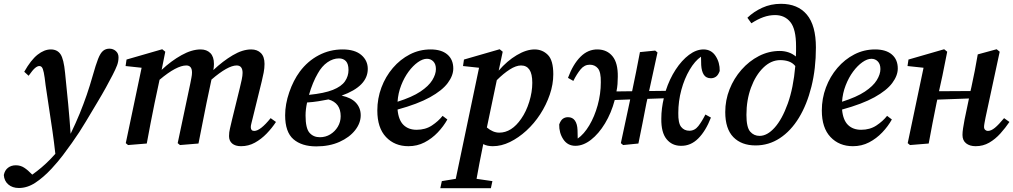

<svg xmlns="http://www.w3.org/2000/svg" viewBox="-90 -752 5309 1006"><path d="M-70 165Q-65 140 -48 127Q-31 114 -7 114Q17 114 36.5 126.5Q56 139 79 163Q130 127 172 84Q180 76 186.5 68.5Q193 61 200 54Q193 -9 185 -64.5Q177 -120 168 -178Q159 -236 149 -305Q144 -350 139.5 -371.5Q135 -393 129.5 -399.5Q124 -406 116 -406Q106 -406 93.5 -395.5Q81 -385 60 -355L37 -376Q72 -438 107 -465.5Q142 -493 176 -493Q210 -493 227 -468Q244 -443 251 -370Q260 -284 267.5 -204.5Q275 -125 280 -51Q308 -109 328 -158Q348 -207 364.5 -255Q381 -303 396 -356Q412 -413 424 -443.5Q436 -474 450 -485.5Q464 -497 483 -497Q503 -497 517 -484.5Q531 -472 531 -452Q531 -430 523.5 -410Q516 -390 500 -359Q484 -328 465 -293.5Q446 -259 419 -214Q391 -168 359.5 -114.5Q328 -61 286 -2Q264 29 239.5 61.5Q215 94 180 132Q137 178 95 205.5Q53 233 9 233Q-25 233 -46.5 214.5Q-68 196 -70 165Z M679 0 581 8 569 -2 652 -397 568 -406 573 -440 760 -494 776 -481 757 -386Q807 -433 861 -463Q915 -493 961 -493Q993 -493 1012 -474Q1031 -455 1031 -417Q1031 -402 1028 -385Q1078 -432 1129.5 -462.5Q1181 -493 1226 -493Q1258 -493 1277 -474Q1296 -455 1296 -417Q1296 -395 1291.5 -371.5Q1287 -348 1281 -324L1235 -137Q1231 -120 1227.5 -107Q1224 -94 1224 -86Q1224 -66 1242 -66Q1274 -66 1328 -133L1356 -113Q1335 -81 1307 -52Q1279 -23 1245.5 -4.5Q1212 14 1173 14Q1143 14 1126.5 0Q1110 -14 1110 -39Q1110 -59 1115 -79Q1120 -99 1126 -126L1166 -289Q1172 -313 1176.5 -334.5Q1181 -356 1181 -370Q1181 -409 1150 -409Q1104 -409 1018 -335L992 -212Q981 -159 971 -106.5Q961 -54 950 0L853 8L841 -2L907 -314Q910 -330 913 -345Q916 -360 916 -372Q916 -409 886 -409Q861 -409 826 -390.5Q791 -372 746 -334L720 -212Q709 -159 699 -106.5Q689 -54 679 0Z M1575 -367Q1562 -345 1550 -316Q1538 -287 1529 -255Q1609 -263 1654 -281Q1699 -299 1717.5 -326Q1736 -353 1736 -385Q1736 -417 1722.5 -431.5Q1709 -446 1686 -446Q1655 -446 1625.5 -425.5Q1596 -405 1575 -367ZM1567 15Q1491 15 1447.5 -22.5Q1404 -60 1404 -148Q1404 -206 1425.5 -268.5Q1447 -331 1481 -377Q1522 -432 1580 -462.5Q1638 -493 1705 -493Q1769 -493 1803 -464Q1837 -435 1837 -391Q1837 -300 1700 -251Q1751 -240 1775.5 -213Q1800 -186 1800 -148Q1800 -107 1770.5 -69.5Q1741 -32 1688.5 -8.5Q1636 15 1567 15ZM1511 -147Q1511 -80 1531.5 -56.5Q1552 -33 1586 -33Q1616 -33 1640.5 -48Q1665 -63 1680 -88Q1695 -113 1695 -143Q1695 -213 1631 -231Q1606 -226 1578 -221.5Q1550 -217 1519 -215Q1515 -197 1513 -180Q1511 -163 1511 -147Z M2147 -444Q2125 -444 2099.5 -426Q2074 -408 2051 -377Q2028 -346 2012 -305Q1996 -264 1993 -219Q2069 -243 2112.5 -272Q2156 -301 2175 -332Q2194 -363 2194 -390Q2194 -416 2180.5 -430Q2167 -444 2147 -444ZM2050 14Q1978 14 1932.5 -34Q1887 -82 1887 -173Q1887 -236 1908.5 -293.5Q1930 -351 1968.5 -396Q2007 -441 2057.5 -467Q2108 -493 2166 -493Q2223 -493 2254 -466.5Q2285 -440 2285 -393Q2285 -356 2256 -317Q2227 -278 2163 -242.5Q2099 -207 1993 -178Q1998 -123 2024 -97.5Q2050 -72 2093 -72Q2139 -72 2173 -94.5Q2207 -117 2229 -145L2254 -126Q2234 -90 2203.5 -58Q2173 -26 2134.5 -6Q2096 14 2050 14Z M2217 234 2225 197 2298 185 2420 -397 2336 -406 2341 -440 2528 -494 2544 -481 2523 -382Q2567 -433 2617.5 -463Q2668 -493 2711 -493Q2752 -493 2780.5 -464.5Q2809 -436 2809 -363Q2809 -310 2790.5 -256Q2772 -202 2740.5 -153.5Q2709 -105 2668 -67.5Q2627 -30 2582 -8Q2537 14 2492 14Q2479 14 2466 11.5Q2453 9 2442 3Q2430 60 2422 103.5Q2414 147 2407 185L2490 197L2482 234ZM2640 -409Q2614 -409 2581 -388Q2548 -367 2513 -332L2461 -84Q2493 -57 2526 -57Q2591 -57 2641 -130Q2667 -167 2683 -218.5Q2699 -270 2699 -318Q2699 -365 2684 -387Q2669 -409 2640 -409Z M3478 12Q3431 12 3402.5 -23Q3374 -58 3375 -130Q3375 -158 3378.5 -185Q3382 -212 3388 -237L3302 -234L3297 -212Q3287 -159 3276.5 -106.5Q3266 -54 3255 0L3175 8L3163 -2L3212 -231L3131 -228Q3113 -160 3080 -105.5Q3047 -51 3006.5 -19.5Q2966 12 2925 12Q2884 12 2861.5 -22Q2839 -56 2840 -100Q2848 -122 2859.5 -130Q2871 -138 2886 -138Q2910 -138 2922.5 -120Q2935 -102 2936 -70L2937 -26Q2970 -49 2997.5 -95Q3025 -141 3041.5 -200.5Q3058 -260 3058 -321Q3059 -374 3043 -393.5Q3027 -413 3000 -413Q2972 -413 2952 -388.5Q2932 -364 2914 -328L2886 -344Q2912 -415 2951.5 -454.5Q2991 -494 3042 -493Q3091 -492 3119.5 -457Q3148 -422 3147 -350Q3147 -331 3145.5 -311.5Q3144 -292 3140 -273L3222 -274Q3233 -325 3243 -376Q3253 -427 3263 -479L3343 -487L3355 -477L3311 -275L3398 -276Q3418 -338 3450 -387Q3482 -436 3520 -464.5Q3558 -493 3596 -493Q3637 -493 3659.5 -458.5Q3682 -424 3681 -380Q3673 -358 3661 -350Q3649 -342 3635 -342Q3610 -342 3598 -360Q3586 -378 3584 -411L3583 -455Q3551 -433 3523.5 -386.5Q3496 -340 3480 -281Q3464 -222 3464 -160Q3463 -107 3479 -87Q3495 -67 3522 -67Q3550 -67 3569 -91.5Q3588 -116 3606 -152L3635 -136Q3608 -66 3568.5 -26.5Q3529 13 3478 12Z M3821 -150Q3821 -85 3840.5 -62.5Q3860 -40 3890 -40Q3930 -40 3969 -83.5Q4008 -127 4037.5 -209Q4067 -291 4077 -406Q4063 -423 4043 -430Q4023 -437 3998 -437Q3950 -437 3909.5 -397.5Q3869 -358 3845 -293Q3821 -228 3821 -150ZM3869 10Q3795 10 3752.5 -33.5Q3710 -77 3710 -165Q3710 -227 3732.5 -284Q3755 -341 3795 -386.5Q3835 -432 3886.5 -458.5Q3938 -485 3996 -485Q4019 -485 4040.5 -478Q4062 -471 4080 -456Q4081 -470 4081 -483.5Q4081 -497 4081 -510Q4081 -599 4051.5 -636Q4022 -673 3971 -673Q3940 -673 3909.5 -662Q3879 -651 3847 -630L3826 -659Q3859 -691 3904 -711.5Q3949 -732 4002 -732Q4090 -732 4137.5 -675.5Q4185 -619 4185 -503Q4185 -392 4161.5 -298Q4138 -204 4096 -135Q4054 -66 3996 -28Q3938 10 3869 10Z M4476 -444Q4454 -444 4428.5 -426Q4403 -408 4380 -377Q4357 -346 4341 -305Q4325 -264 4322 -219Q4398 -243 4441.5 -272Q4485 -301 4504 -332Q4523 -363 4523 -390Q4523 -416 4509.5 -430Q4496 -444 4476 -444ZM4379 14Q4307 14 4261.5 -34Q4216 -82 4216 -173Q4216 -236 4237.5 -293.5Q4259 -351 4297.5 -396Q4336 -441 4386.5 -467Q4437 -493 4495 -493Q4552 -493 4583 -466.5Q4614 -440 4614 -393Q4614 -356 4585 -317Q4556 -278 4492 -242.5Q4428 -207 4322 -178Q4327 -123 4353 -97.5Q4379 -72 4422 -72Q4468 -72 4502 -94.5Q4536 -117 4558 -145L4583 -126Q4563 -90 4532.5 -58Q4502 -26 4463.5 -6Q4425 14 4379 14Z M5022 14Q4991 14 4972 -1Q4953 -16 4953 -45Q4953 -60 4956 -79.5Q4959 -99 4964 -126L4987 -236L4821 -230L4817 -212Q4806 -159 4796 -106.5Q4786 -54 4776 0L4678 8L4666 -2L4749 -397L4665 -406L4670 -440L4857 -494L4873 -481L4848 -356L4830 -274L4995 -275L5000 -297Q5009 -339 5017.5 -381.5Q5026 -424 5033 -467L5132 -494L5148 -481L5074 -137Q5071 -121 5068.5 -108Q5066 -95 5066 -87Q5066 -77 5072 -71.5Q5078 -66 5086 -66Q5103 -66 5123 -82.5Q5143 -99 5171 -133L5199 -113Q5178 -82 5151.5 -52.5Q5125 -23 5093 -4.5Q5061 14 5022 14Z"/></svg>

Font: Source Serif Pro SemiBold
Style: Italic
Weight: 600
Italic angle: -12°
Designer: Frank Grießhammer
Foundry: Adobe Systems Incorporated
Version: Version 3.001;hotconv 1.0.111;makeotfexe 2.5.65597